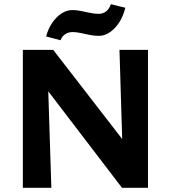

<svg xmlns="http://www.w3.org/2000/svg" viewBox="-20 -896 815 916"><path d="M89 0V-658H204L225 0ZM624 0H562L138 -555L141 -658H234L623 -155ZM686 -658V0H570L550 -658ZM269 -704 200 -722Q210 -759 229 -787Q248 -815 273 -831.5Q298 -848 325 -848Q345 -848 367 -843.5Q389 -839 410.5 -834.5Q432 -830 451 -830Q471 -830 486 -841.5Q501 -853 509 -876L578 -859Q562 -797 526.5 -761Q491 -725 452 -725Q429 -725 407 -729.5Q385 -734 365 -738.5Q345 -743 326 -743Q306 -743 290.5 -732.5Q275 -722 269 -704Z"/></svg>

Font: Ysabeau Office ExtraBold
Style: Regular
Weight: 800
Designer: Christian Thalmann (Catharsis Fonts)
Version: Version 2.001;gftools[0.9.30]; featfreeze: tnum,lnum,ss02